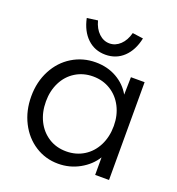

<svg xmlns="http://www.w3.org/2000/svg" viewBox="-136 -854 902 976"><g transform="rotate(20 315.5 -366.0)"><path d="M41 -265Q41 -343 74 -406Q107 -469 164.5 -504Q222 -539 291 -539Q355 -539 405 -510.5Q455 -482 482 -434L484 -529H558V0H483V-95Q454 -48 401 -18.5Q348 11 286 11Q217 11 161 -25Q105 -61 73 -124Q41 -187 41 -265ZM487 -266Q487 -323 463.5 -369Q440 -415 398 -441Q356 -467 303 -467Q250 -467 208 -441Q166 -415 143 -369Q120 -323 120 -266Q120 -207 143 -161Q166 -115 207.5 -88.5Q249 -62 303 -62Q356 -62 398 -88Q440 -114 463.5 -160.5Q487 -207 487 -266ZM170 -735 228 -743Q239 -701 264.5 -677Q290 -653 322 -653Q354 -653 379.5 -677Q405 -701 416 -743L474 -735Q460 -668 420 -630Q380 -592 322 -592Q264 -592 224 -630Q184 -668 170 -735Z"/></g></svg>

Font: Lexend HM
Style: Regular
Weight: 400
Designer: Bonnie Shaver-Troup, Thomas Jockin, Octavio Pardo
Foundry: Lexend
Version: Version 1.091